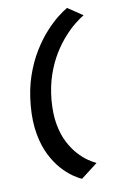

<svg xmlns="http://www.w3.org/2000/svg" viewBox="-150 -850 791 1174"><g transform="rotate(-15 245.5 -263.5)"><path d="M217 253.5 327.5 183Q308 172 280.8 149.8Q253.5 127.5 226.5 92Q199.5 56.5 179 6.5Q158.5 -43.5 152.5 -109.5Q146.5 -175.5 161 -259.5Q176.5 -344 206.5 -411Q236.5 -478 274.2 -528.8Q312 -579.5 351.5 -616.2Q391 -653 426.5 -676.2Q462 -699.5 485 -710L398.5 -779.5Q374 -768.5 334.8 -743Q295.5 -717.5 250 -675.5Q204.5 -633.5 160.5 -574Q116.5 -514.5 81.8 -436.5Q47 -358.5 29.5 -259.5Q12.5 -162 19.8 -84Q27 -6 50.2 52Q73.5 110 104 150.8Q134.5 191.5 165 217Q195.5 242.5 217 253.5Z"/></g></svg>

Font: Anybody ExtraExpanded Medium
Style: Italic
Weight: 500
Width: 8
Italic angle: -10°
Version: Version 1.113;gftools[0.9.25]